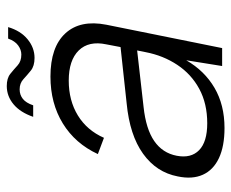

<svg xmlns="http://www.w3.org/2000/svg" viewBox="-78 -598 683 567"><g transform="rotate(-90 263.5 -314.5)"><path d="M352 0 369 -106Q338 -52 287.5 -22.5Q237 7 169 7Q115 7 80 -9.5Q45 -26 31 -57Q17 -88 26 -131Q38 -194 93 -233.5Q148 -273 242 -282L408 -300L416 -342Q427 -394 398 -423.5Q369 -453 309 -453Q250 -453 206 -426Q162 -399 140 -349L92 -367Q123 -434 182.5 -470.5Q242 -507 321 -507Q408 -507 448.5 -463Q489 -419 474 -342L405 0ZM398 -251 231 -232Q166 -225 130.5 -200.5Q95 -176 87 -134Q79 -92 103.5 -68Q128 -44 183 -44Q241 -44 284.5 -67.5Q328 -91 355.5 -132.5Q383 -174 393 -226ZM202 -558Q215 -596 239 -616Q263 -636 293 -636Q316 -636 329 -625.5Q342 -615 354 -604Q366 -593 386 -593Q400 -593 413 -602.5Q426 -612 433 -632H467Q456 -595 431 -574.5Q406 -554 376 -554Q352 -554 338.5 -565Q325 -576 313 -587Q301 -598 283 -598Q267 -598 255 -588.5Q243 -579 236 -558Z"/></g></svg>

Font: Albert Sans Light
Style: Italic
Weight: 300
Italic angle: -11.25°
Designer: Andreas Rasmussen
Foundry: a.Foundry
Version: Version 1.025